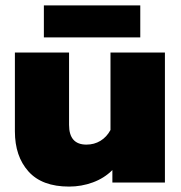

<svg xmlns="http://www.w3.org/2000/svg" viewBox="-20 -674 669 709"><path d="M142 -654H498V-536H142ZM35 -189V-480H235V-213Q235 -140 299 -140Q328 -140 351 -154Q374 -168 388 -194V-480H589V0H395V-46Q365 -16 323 -0.5Q281 15 235 15Q135 15 85 -41Q35 -97 35 -189Z"/></svg>

Font: Prompt ExtraBold
Style: Regular
Weight: 800
Designer: Katatrad Team
Foundry: CadsonDemak
Version: Version 1.001